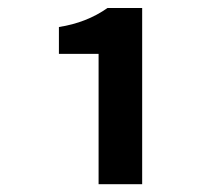

<svg xmlns="http://www.w3.org/2000/svg" viewBox="-20 -894 540 482"><path d="M227.5 -431.6V-758.8H127.9V-826.2Q197.3 -836.9 250 -874H336.9V-431.6Z"/></svg>

Font: GenEi Gothic M Regular
Style: Bold
Weight: 700
Designer: o_tamon (Modified); [Source Han Sans]
Ryoko NISHIZUKA  (kana & ideographs); Paul D. Hunt (Latin, Greek & Cyrillic); Wenl
Version: Version 1.1a;Original Version 1.004